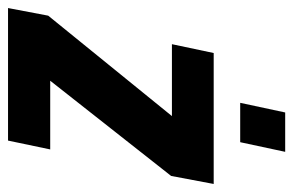

<svg xmlns="http://www.w3.org/2000/svg" viewBox="-172 -584 730 478"><g transform="rotate(90 193.0 -345.0)"><path d="M392 -406 155 -105H326L304 0H-26L-7 -100L243 -408H64L86 -512H412ZM234 -690H332L308 -578H210Z"/></g></svg>

Font: Decalotype
Style: Bold Italic
Weight: 700
Italic angle: -12°
Designer: Alfredo Marco Pradil
Foundry: Alfredo Marco Pradil
Version: Version 1.0